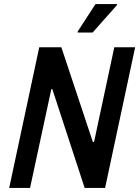

<svg xmlns="http://www.w3.org/2000/svg" viewBox="-20 -919 681 939"><path d="M25 0 172 -688H280L434 -225H440L539 -688H641L494 0H394L236 -483H231L127 0ZM360 -760V-765L447 -899H552V-894L433 -760Z"/></svg>

Font: Saira SemiCondensed Medium
Style: Italic
Weight: 500
Width: 4
Italic angle: -12°
Designer: Hector Gatti with collaboration of the Omnibus-Type team
Foundry: Omnibus-Type
Version: Version 1.101